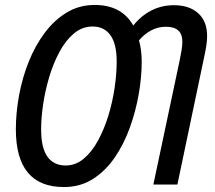

<svg xmlns="http://www.w3.org/2000/svg" viewBox="-20 -745 869 775"><path d="M238 10Q44 10 44 -223Q44 -290 57 -360.5Q70 -431 96 -496Q122 -561 160.5 -612.5Q199 -664 249.5 -694.5Q300 -725 362 -725Q471 -725 518 -642Q550 -682 591.5 -703Q633 -724 682 -724Q744 -724 780 -691.5Q816 -659 816 -600Q816 -582 813 -562Q810 -542 805 -519L696 0H599L706 -505Q710 -524 713 -543Q716 -562 716 -577Q716 -637 650 -637Q617 -637 589.5 -622Q562 -607 541 -582Q552 -543 552 -496Q552 -434 540 -365Q528 -296 504 -229.5Q480 -163 443 -109Q406 -55 355 -22.5Q304 10 238 10ZM245 -77Q285 -77 317.5 -104Q350 -131 375 -176.5Q400 -222 417 -277Q434 -332 442.5 -389.5Q451 -447 451 -497Q451 -567 426 -602.5Q401 -638 354 -638Q312 -638 278.5 -610Q245 -582 220 -535.5Q195 -489 178.5 -433.5Q162 -378 154 -323Q146 -268 146 -223Q146 -148 171.5 -112.5Q197 -77 245 -77Z"/></svg>

Font: Noto Sans Condensed Medium
Style: Italic
Weight: 500
Width: 3
Italic angle: -12°
Designer: Monotype Design Team
Foundry: Monotype Imaging Inc.
Version: Version 2.013; ttfautohint (v1.8.4.7-5d5b)